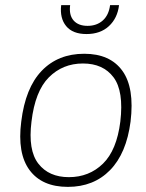

<svg xmlns="http://www.w3.org/2000/svg" viewBox="-20 -720 572 750"><path d="M219 -700H254Q249 -661 267.5 -640Q286 -619 322 -619Q358 -619 381.5 -640Q405 -661 410 -700H445Q439 -649 405.5 -618Q372 -587 318 -587Q264 -587 238.5 -618Q213 -649 219 -700ZM63 -245Q79 -377 143 -443.5Q207 -510 309 -510Q410 -510 458 -443.5Q506 -377 490 -245Q474 -121 410 -55.5Q346 10 245 10Q144 10 95.5 -55.5Q47 -121 63 -245ZM249 -28Q328 -28 382 -80.5Q436 -133 450 -245Q464 -364 423.5 -418Q383 -472 304 -472Q225 -472 171 -418Q117 -364 103 -245Q89 -133 130 -80.5Q171 -28 249 -28Z"/></svg>

Font: Haskoy ExtraLight
Style: Italic
Weight: 200
Designer: Ertekin Erdin
Foundry: Ertekin Erdin
Version: Version 2.000; ttfautohint (v1.8.4.7-5d5b)